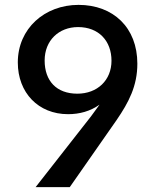

<svg xmlns="http://www.w3.org/2000/svg" viewBox="-20 -767 636 787"><path d="M266 0 458 -275C508 -348 543 -415 543 -506C543 -654 444 -747 302 -747C163 -747 53 -650 53 -511C53 -387 137 -299 259 -299C306 -299 350 -311 388 -338L353 -290L126 0ZM163 -519C163 -601 221 -656 300 -656C385 -656 437 -599 437 -518C437 -438 379 -383 297 -383C212 -383 163 -435 163 -519Z"/></svg>

Font: Spoqa Han Sans Neo Medium
Style: Regular
Weight: 500
Designer: [Spoqa Han Sans Neo] Dong-huui Kim  Younghwa Kang  Yujin Lee  [Noto Sans] Ryoko NISHIZUKA  (kana & ideographs); Paul D. 
Foundry: Spoqa (http://www.spoqa-han-sans.com)
Version: Version 1.000